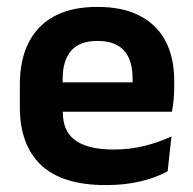

<svg xmlns="http://www.w3.org/2000/svg" viewBox="-20 -524 559 556"><path d="M286.5 12Q160.5 12 99 -46Q37.5 -104 37.5 -214V-278Q37.5 -387 95 -445.5Q152.5 -504 262 -504Q336 -504 385.5 -478Q435 -452 459.8 -404.2Q484.5 -356.5 484.5 -290V-272.5Q484.5 -254.5 482.8 -235.8Q481 -217 478 -200.5H362Q363.5 -228 363.8 -252.8Q364 -277.5 364 -297.5Q364 -332 353 -356.2Q342 -380.5 319.5 -393Q297 -405.5 262 -405.5Q210.5 -405.5 186 -377Q161.5 -348.5 161.5 -296V-250.5L162 -236V-197.5Q162 -174.5 169.2 -155Q176.5 -135.5 193.5 -121.2Q210.5 -107 238.8 -99Q267 -91 309.5 -91Q355.5 -91 397.2 -101.2Q439 -111.5 476.5 -129L465.5 -28Q432 -9.5 386.8 1.2Q341.5 12 286.5 12ZM452 -200.5H105.5V-285.5H452Z"/></svg>

Font: Anek Devanagari Medium SemiBold
Style: Regular
Weight: 600
Version: Version 1.003